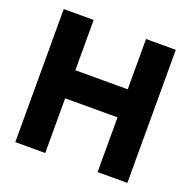

<svg xmlns="http://www.w3.org/2000/svg" viewBox="-117 -766 878 882"><g transform="rotate(20 321.5 -325.0)"><path d="M48 -650.5V0H194.3V-267.4H450.3V0H595.8V-650.5H450.3V-404.6H194.3V-650.5Z"/></g></svg>

Font: Overused Grotesk Light
Style: Regular
Weight: 300
Designer: RandomMaerks
Version: Version 0.005